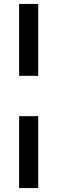

<svg xmlns="http://www.w3.org/2000/svg" viewBox="-20 -740 291 975"><path d="M77 -355V-720H174V-355ZM77 215V-150H174V215Z"/></svg>

Font: Radio Canada Condensed Medium
Style: Regular
Weight: 500
Width: 3
Designer: Charles Daoud, Etienne Aubert Bonn, Alexandre Saumier Demers, Jacques Le Bailly
Foundry: Radio-Canada
Version: Version 2.104; ttfautohint (v1.8.4.7-5d5b);gftools[0.9.28.de